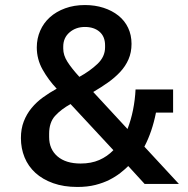

<svg xmlns="http://www.w3.org/2000/svg" viewBox="-20 -730 747 762"><path d="M489 -71Q476 -58 457.5 -43.5Q439 -29 414.5 -16.5Q390 -4 358.5 4Q327 12 287 12Q233 12 191 -3Q149 -18 120.5 -44Q92 -70 77.5 -105.5Q63 -141 63 -182Q63 -219 74.5 -248.5Q86 -278 105.5 -301.5Q125 -325 150.5 -343.5Q176 -362 205 -378Q172 -413 149 -454Q126 -495 126 -542Q126 -577 139.5 -608Q153 -639 178 -661.5Q203 -684 238.5 -697Q274 -710 317 -710Q357 -710 391 -699Q425 -688 450 -668Q475 -648 488.5 -619.5Q502 -591 502 -556Q502 -522 490 -494.5Q478 -467 457 -444.5Q436 -422 408.5 -402.5Q381 -383 350 -365L486 -218Q500 -254 508 -294Q516 -334 518 -375H667V-283H599Q584 -207 553 -148L690 0H554ZM317 -623Q281 -623 256 -601.5Q231 -580 231 -545V-537Q231 -511 247.5 -485Q264 -459 295 -425Q337 -448 367 -476.5Q397 -505 397 -542V-550Q397 -585 375 -604Q353 -623 317 -623ZM300 -81Q342 -81 374 -95Q406 -109 430 -134L260 -317Q222 -296 198.5 -270Q175 -244 175 -199V-186Q175 -138 208 -109.5Q241 -81 300 -81Z"/></svg>

Font: IBM Plex Sans KR Medium
Style: Regular
Weight: 500
Designer: Mike Abbink; Paul van der Laan; Pieter van Rosmalen; Wujin Sim; Chorong Kim; Dohee Lee;
Foundry: Sandoll Inc.
Version: Version 1.001